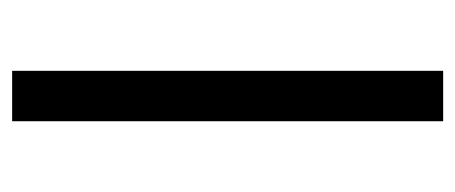

<svg xmlns="http://www.w3.org/2000/svg" viewBox="-238 -516 754 318"><g transform="rotate(-90 139.0 -357.0)"><path d="M97.2 0V-713.9H180.7V0Z"/></g></svg>

Font: Viking Open Sans
Style: Regular
Weight: 400
Foundry: Ascender Corporation
Version: Version 2.001